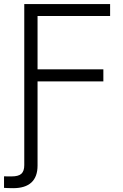

<svg xmlns="http://www.w3.org/2000/svg" viewBox="-38 -748 623 973"><path d="M-17.6 204.1V145.5Q-9.3 146 2.4 146Q14.2 146 20.5 146Q55.7 146 70.3 132.6Q85 119.1 85 88.9V-62.5H152.3V91.3Q152.3 147.9 121.1 176.8Q89.8 205.6 28.8 205.6Q16.1 205.6 3.7 205.1Q-8.8 204.6 -17.6 204.1ZM85 0V-727.5H520V-667H152.3V-396.5H485.8V-335.4H152.3V0Z"/></svg>

Font: Inter 24pt Light
Style: Regular
Weight: 300
Designer: Rasmus Andersson
Foundry: rsms
Version: Version 4.001;git-66647c0bb